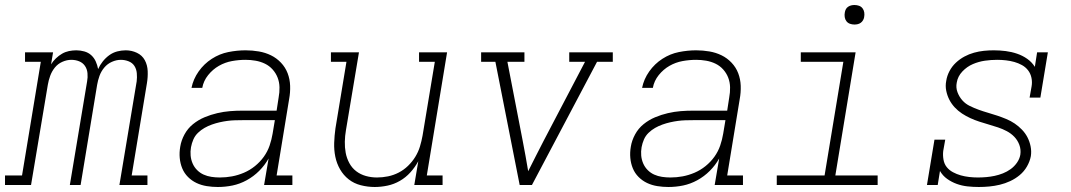

<svg xmlns="http://www.w3.org/2000/svg" viewBox="-57 -739 4277 767"><path d="M-37 0V-38H31L106 -492H43V-530H155L147 -482Q155 -495 166.5 -506Q178 -517 191 -524.5Q204 -532 218.5 -535Q233 -538 248 -538Q264 -538 280 -533.5Q296 -529 307.5 -518.5Q319 -508 325.5 -493.5Q332 -479 335 -463Q342 -479 353.5 -493.5Q365 -508 379.5 -518.5Q394 -529 411 -533.5Q428 -538 445 -538Q469 -538 490 -528Q511 -518 521.5 -498.5Q532 -479 533 -455Q534 -431 530 -407L469 -38H532V0H420L489 -414Q491 -430 489.5 -446.5Q488 -463 480 -475.5Q472 -488 457 -494Q442 -500 426 -500Q408 -500 390 -492Q372 -484 359.5 -469Q347 -454 340.5 -436Q334 -418 331 -400L265 0H222L291 -414Q294 -430 292.5 -446.5Q291 -463 282.5 -475.5Q274 -488 259.5 -494Q245 -500 228 -500Q210 -500 192 -492Q174 -484 162 -469Q150 -454 143.5 -436Q137 -418 134 -400L67 0Z M813 8Q791 8 769 4.5Q747 1 728 -8Q709 -17 694 -32Q679 -47 671 -66.5Q663 -86 661 -108Q659 -130 663 -153Q667 -178 680 -202Q693 -226 714 -243Q735 -260 760 -270.5Q785 -281 811 -287Q837 -293 862 -295Q887 -297 913 -297H1048L1056 -349Q1060 -370 1059.5 -390.5Q1059 -411 1052 -429Q1045 -447 1032 -461.5Q1019 -476 1001.5 -484.5Q984 -493 964 -496.5Q944 -500 924 -500Q897 -500 869.5 -495Q842 -490 817.5 -476Q793 -462 774.5 -439Q756 -416 751 -388H708Q715 -423 736.5 -453.5Q758 -484 789 -504Q820 -524 855 -531Q890 -538 924 -538Q951 -538 977 -533.5Q1003 -529 1025.5 -518Q1048 -507 1065.5 -488.5Q1083 -470 1092 -446.5Q1101 -423 1102 -396.5Q1103 -370 1098 -343L1048 -38H1111V0H998L1016 -106Q1001 -79 978.5 -56.5Q956 -34 928.5 -19Q901 -4 872 2Q843 8 813 8ZM821 -30Q846 -30 870 -34.5Q894 -39 917.5 -49Q941 -59 961.5 -75.5Q982 -92 997 -113Q1012 -134 1020 -157.5Q1028 -181 1032 -205L1041 -259H913Q897 -259 881.5 -258.5Q866 -258 851 -256Q836 -254 820.5 -250.5Q805 -247 789.5 -241.5Q774 -236 760 -228Q746 -220 734 -208.5Q722 -197 715.5 -182Q709 -167 706 -151Q703 -134 704.5 -117.5Q706 -101 712.5 -86Q719 -71 730.5 -59.5Q742 -48 756.5 -41.5Q771 -35 787.5 -32.5Q804 -30 821 -30Z M1440 8Q1412 8 1384.5 1Q1357 -6 1336 -22.5Q1315 -39 1301.5 -62.5Q1288 -86 1282.5 -113Q1277 -140 1278 -168.5Q1279 -197 1283 -226L1327 -492H1265V-530H1377L1325 -219Q1321 -196 1320.5 -173Q1320 -150 1324 -128.5Q1328 -107 1338.5 -87.5Q1349 -68 1366 -55Q1383 -42 1404.5 -36Q1426 -30 1449 -30Q1471 -30 1493 -34.5Q1515 -39 1535.5 -49.5Q1556 -60 1573 -76.5Q1590 -93 1602 -112.5Q1614 -132 1620.5 -153.5Q1627 -175 1631 -197L1680 -492H1617V-530H1729L1648 -38H1711V0H1598L1614 -95Q1601 -71 1582.5 -50.5Q1564 -30 1540.5 -16.5Q1517 -3 1491 2.5Q1465 8 1440 8Z M2019 0 1922 -492H1865V-530H2038V-492H1970L2031 -177Q2037 -146 2042.5 -115.5Q2048 -85 2053 -55Q2068 -85 2083.5 -115.5Q2099 -146 2115 -177L2280 -492H2217V-530H2391V-492H2328L2068 0Z M2613 8Q2591 8 2569 4.5Q2547 1 2528 -8Q2509 -17 2494 -32Q2479 -47 2471 -66.5Q2463 -86 2461 -108Q2459 -130 2463 -153Q2467 -178 2480 -202Q2493 -226 2514 -243Q2535 -260 2560 -270.5Q2585 -281 2611 -287Q2637 -293 2662 -295Q2687 -297 2713 -297H2848L2856 -349Q2860 -370 2859.5 -390.5Q2859 -411 2852 -429Q2845 -447 2832 -461.5Q2819 -476 2801.5 -484.5Q2784 -493 2764 -496.5Q2744 -500 2724 -500Q2697 -500 2669.5 -495Q2642 -490 2617.5 -476Q2593 -462 2574.5 -439Q2556 -416 2551 -388H2508Q2515 -423 2536.5 -453.5Q2558 -484 2589 -504Q2620 -524 2655 -531Q2690 -538 2724 -538Q2751 -538 2777 -533.5Q2803 -529 2825.5 -518Q2848 -507 2865.5 -488.5Q2883 -470 2892 -446.5Q2901 -423 2902 -396.5Q2903 -370 2898 -343L2848 -38H2911V0H2798L2816 -106Q2801 -79 2778.5 -56.5Q2756 -34 2728.5 -19Q2701 -4 2672 2Q2643 8 2613 8ZM2621 -30Q2646 -30 2670 -34.5Q2694 -39 2717.5 -49Q2741 -59 2761.5 -75.5Q2782 -92 2797 -113Q2812 -134 2820 -157.5Q2828 -181 2832 -205L2841 -259H2713Q2697 -259 2681.5 -258.5Q2666 -258 2651 -256Q2636 -254 2620.5 -250.5Q2605 -247 2589.5 -241.5Q2574 -236 2560 -228Q2546 -220 2534 -208.5Q2522 -197 2515.5 -182Q2509 -167 2506 -151Q2503 -134 2504.5 -117.5Q2506 -101 2512.5 -86Q2519 -71 2530.5 -59.5Q2542 -48 2556.5 -41.5Q2571 -35 2587.5 -32.5Q2604 -30 2621 -30Z M3046 0V-38H3237L3312 -492H3142V-530H3361L3280 -38H3449V0ZM3356 -641Q3347 -641 3338.5 -644Q3330 -647 3324.5 -654Q3319 -661 3317.5 -670.5Q3316 -680 3318 -690Q3319 -696 3322 -702Q3325 -708 3331 -712Q3337 -716 3343.5 -717.5Q3350 -719 3356 -719Q3366 -719 3374.5 -716Q3383 -713 3388.5 -706Q3394 -699 3395.5 -689.5Q3397 -680 3395 -670Q3394 -664 3390.5 -658Q3387 -652 3381.5 -648Q3376 -644 3369.5 -642.5Q3363 -641 3356 -641Z M3853 8Q3830 8 3807.5 5.5Q3785 3 3764.5 -4.5Q3744 -12 3726.5 -24.5Q3709 -37 3698 -56L3689 0H3646L3676 -181H3719L3711 -136Q3709 -119 3712 -101.5Q3715 -84 3725 -71.5Q3735 -59 3750 -51Q3765 -43 3781 -38.5Q3797 -34 3814.5 -32Q3832 -30 3849 -30Q3866 -30 3883 -31.5Q3900 -33 3916.5 -36.5Q3933 -40 3949.5 -46.5Q3966 -53 3980.5 -63.5Q3995 -74 4005.5 -89Q4016 -104 4019 -121Q4022 -142 4015 -160.5Q4008 -179 3995 -192.5Q3982 -206 3965 -215Q3948 -224 3930 -230Q3912 -236 3893 -241.5Q3874 -247 3855.5 -253Q3837 -259 3819.5 -267Q3802 -275 3786 -285.5Q3770 -296 3757 -310Q3744 -324 3735.5 -340.5Q3727 -357 3723 -376.5Q3719 -396 3723 -416Q3726 -436 3736 -455Q3746 -474 3761.5 -488.5Q3777 -503 3795.5 -513Q3814 -523 3834 -528.5Q3854 -534 3873.5 -536Q3893 -538 3913 -538Q3937 -538 3960.5 -535Q3984 -532 4006 -524.5Q4028 -517 4046.5 -504Q4065 -491 4077 -472L4086 -530H4129L4099 -349H4056L4064 -394Q4067 -411 4063.5 -428Q4060 -445 4050 -458Q4040 -471 4025.5 -479Q4011 -487 3995 -491.5Q3979 -496 3961.5 -498Q3944 -500 3927 -500Q3927 -500 3926.5 -500Q3926 -500 3926 -500Q3902 -500 3877.5 -496.5Q3853 -493 3829.5 -483Q3806 -473 3787.5 -453.5Q3769 -434 3765 -409Q3761 -389 3768 -370.5Q3775 -352 3787.5 -338Q3800 -324 3817.5 -315.5Q3835 -307 3853 -300.5Q3871 -294 3890 -288.5Q3909 -283 3927 -277Q3945 -271 3963 -263.5Q3981 -256 3996.5 -245.5Q4012 -235 4025.5 -221Q4039 -207 4047.5 -190.5Q4056 -174 4060 -154.5Q4064 -135 4061 -115Q4057 -94 4045.5 -74Q4034 -54 4016.5 -39.5Q3999 -25 3978.5 -15.5Q3958 -6 3937 -1Q3916 4 3895 6Q3874 8 3853 8Z"/></svg>

Font: Iosevka Slab XLtExObl
Style: Regular
Weight: 200
Width: 7
Italic angle: -9°
Monospace: yes
Designer: Belleve Invis
Foundry: Belleve Invis
Version: Version 11.1.1; ttfautohint (v1.8.3)